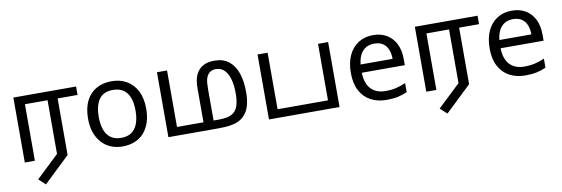

<svg xmlns="http://www.w3.org/2000/svg" viewBox="-56 -983 4720 1613"><g transform="rotate(-10 2304.5 -177.0)"><path d="M231 212 174 159 367 -24V-482H174V0H88V-554H623V-482H453V0Z M1171 -269Q1171 -202 1153.5 -150.5Q1136 -99 1103.5 -63Q1071 -27 1024.5 -8.5Q978 10 921 10Q868 10 823 -8.5Q778 -27 745 -63Q712 -99 693.5 -150.5Q675 -202 675 -269Q675 -358 705 -419.5Q735 -481 791 -513.5Q847 -546 924 -546Q997 -546 1052.5 -513.5Q1108 -481 1139.5 -419.5Q1171 -358 1171 -269ZM766 -269Q766 -206 782.5 -159.5Q799 -113 834 -88Q869 -63 923 -63Q977 -63 1012 -88Q1047 -113 1063.5 -159.5Q1080 -206 1080 -269Q1080 -333 1063 -378Q1046 -423 1011.5 -447.5Q977 -472 922 -472Q840 -472 803 -418Q766 -364 766 -269Z M1805 -566Q1880 -566 1928 -527.5Q1976 -489 1999 -420.5Q2022 -352 2022 -262Q2022 -192 2007 -142Q1992 -92 1959 -60Q1936 -37 1906 -24Q1876 -11 1835.5 -5.5Q1795 0 1737 0H1313V-554H1399V-72H1625V-355Q1625 -417 1636.5 -453.5Q1648 -490 1670 -515Q1693 -540 1725 -553Q1757 -566 1805 -566ZM1803 -494Q1786 -494 1770 -488.5Q1754 -483 1743 -471Q1727 -453 1719 -426.5Q1711 -400 1711 -338V-72H1758Q1826 -72 1864 -91Q1902 -110 1918 -153Q1934 -196 1934 -267Q1934 -331 1920.5 -382Q1907 -433 1878.5 -463.5Q1850 -494 1803 -494Z M2171 0V-554H2257V-72H2687V-554H2773V0Z M3153 -546Q3222 -546 3271.5 -516Q3321 -486 3347.5 -431.5Q3374 -377 3374 -304V-251H3007Q3009 -160 3053.5 -112.5Q3098 -65 3178 -65Q3229 -65 3268.5 -74.5Q3308 -84 3350 -102V-25Q3309 -7 3269 1.5Q3229 10 3174 10Q3098 10 3039.5 -21Q2981 -52 2948.5 -113.5Q2916 -175 2916 -264Q2916 -352 2945.5 -415Q2975 -478 3028.5 -512Q3082 -546 3153 -546ZM3152 -474Q3089 -474 3052.5 -433.5Q3016 -393 3009 -321H3282Q3282 -367 3268 -401Q3254 -435 3225.5 -454.5Q3197 -474 3152 -474Z M3656 212 3599 159 3792 -24V-482H3599V0H3513V-554H4048V-482H3878V0Z M4337 -546Q4406 -546 4455.5 -516Q4505 -486 4531.5 -431.5Q4558 -377 4558 -304V-251H4191Q4193 -160 4237.5 -112.5Q4282 -65 4362 -65Q4413 -65 4452.5 -74.5Q4492 -84 4534 -102V-25Q4493 -7 4453 1.5Q4413 10 4358 10Q4282 10 4223.5 -21Q4165 -52 4132.5 -113.5Q4100 -175 4100 -264Q4100 -352 4129.5 -415Q4159 -478 4212.5 -512Q4266 -546 4337 -546ZM4336 -474Q4273 -474 4236.5 -433.5Q4200 -393 4193 -321H4466Q4466 -367 4452 -401Q4438 -435 4409.5 -454.5Q4381 -474 4336 -474Z"/></g></svg>

Font: ltamil85
Style: Book
Weight: 400
Designer: Jelle Bosma - Monotype Design Team
Foundry: Monotype Imaging Inc.
Version: Version 2.003